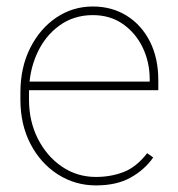

<svg xmlns="http://www.w3.org/2000/svg" viewBox="-20 -558 544 588"><path d="M273.9 9.8Q210 9.8 157.2 -23.9Q104.5 -57.6 73.5 -116.9Q42.5 -176.3 42.5 -252.9V-274.4Q42.5 -351.6 72.5 -411.1Q102.5 -470.7 152.8 -504.4Q203.1 -538.1 264.2 -538.1Q322.8 -538.1 368.2 -509.8Q413.6 -481.4 439.2 -430.7Q464.8 -379.9 464.8 -312.5V-281.7H59.6V-308.1H438.5V-314.5Q438.5 -367.7 417 -412.4Q395.5 -457 356.4 -484.4Q317.4 -511.7 264.2 -511.7Q206.1 -511.7 161.9 -479.7Q117.7 -447.8 93.3 -393.8Q68.8 -339.8 68.8 -274.4V-252.9Q68.8 -187 95.9 -133.3Q123 -79.6 169.4 -47.9Q215.8 -16.1 273.9 -16.1Q319.3 -16.1 358.6 -31.2Q397.9 -46.4 430.7 -88.9L449.2 -75.7Q422.9 -38.1 380.1 -14.2Q337.4 9.8 273.9 9.8Z"/></svg>

Font: Heebo Thin
Style: Regular
Weight: 250
Designer: Oded Ezer
Foundry: Ezer Type House
Version: Version 3.100